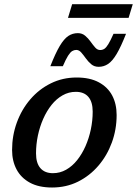

<svg xmlns="http://www.w3.org/2000/svg" viewBox="-20 -866 641 898"><path d="M338.5 -503.5Q400.5 -503.5 442.2 -481Q484 -458.5 504.8 -419.2Q525.5 -380 525.5 -328Q525.5 -260.5 503.2 -199.5Q481 -138.5 440.2 -91Q399.5 -43.5 344.5 -16.2Q289.5 11 223.5 11Q161.5 11 120 -11.5Q78.5 -34 57.5 -73.5Q36.5 -113 36.5 -164.5Q36.5 -232 58.8 -293Q81 -354 121.8 -401.5Q162.5 -449 217.8 -476.2Q273 -503.5 338.5 -503.5ZM227.5 -56Q260.5 -56 289.2 -72.2Q318 -88.5 340.8 -117Q363.5 -145.5 379.8 -182.2Q396 -219 404.8 -260.5Q413.5 -302 413.5 -344Q413.5 -389.5 393.2 -413Q373 -436.5 334.5 -436.5Q301.5 -436.5 272.8 -420.2Q244 -404 221.2 -375.5Q198.5 -347 182.2 -310.2Q166 -273.5 157.2 -232Q148.5 -190.5 148.5 -148.5Q148.5 -103 169 -79.5Q189.5 -56 227.5 -56ZM569.5 -708Q545.5 -647 525.5 -613.5Q505.5 -580 485.5 -566.8Q465.5 -553.5 441.5 -553.5Q421 -553.5 406.8 -565.5Q392.5 -577.5 381.5 -593Q370.5 -608.5 360 -620.5Q349.5 -632.5 336.5 -632.5Q326.5 -632.5 317.5 -627Q308.5 -621.5 298.2 -605.2Q288 -589 274 -556.5H215.5Q239.5 -617.5 259.5 -651Q279.5 -684.5 299.5 -697.8Q319.5 -711 344 -711Q364 -711 378.2 -699Q392.5 -687 403.5 -671.5Q414.5 -656 425 -644Q435.5 -632 448.5 -632Q459 -632 467.8 -637.5Q476.5 -643 486.5 -659.2Q496.5 -675.5 511 -708ZM298 -782.5 317.5 -846.5H601L581.5 -782.5Z"/></svg>

Font: Newsreader 9pt Medium
Style: Italic
Weight: 500
Italic angle: -17°
Designer: Hugues Gentile
Foundry: Production Type
Version: Version 1.003